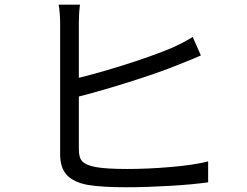

<svg xmlns="http://www.w3.org/2000/svg" viewBox="-20 -788 1040 809"><path d="M312.2 -689V-158.8Q312.2 -122 327.8 -106.9Q343.4 -91.8 382.2 -84.2Q427.8 -76 515.4 -76Q603.2 -76 701 -84.4Q798.8 -92.8 857 -108V-19.8Q793.4 -10.6 694.6 -4.8Q595.8 1 511.8 1Q409 1 351.6 -8.6Q292 -19.2 262.7 -49.4Q233.4 -79.6 233.4 -138.4V-689Q233.4 -708.8 231.7 -731Q230 -753.2 227 -768.4H317Q314.6 -750.8 313.4 -730.1Q312.2 -709.4 312.2 -689ZM705.4 -586.8Q754.8 -609 792 -632.2L826.4 -554.4L797.8 -542Q754.8 -524.2 733.4 -516Q644.6 -479.8 510.2 -438Q375.8 -396.2 276.6 -372.4L276.4 -452Q368.4 -472.2 494.4 -511.6Q620.4 -551 705.4 -586.8Z"/></svg>

Font: 寒蝉端黑体 Light
Style: Regular
Weight: 300
Designer: ChillDuanSans {Warren2060}; 
Source Han Sans {Ryoko NISHIZUKA 西塚涼子 (kana, bopomofo & ideographs); Paul D. Hunt (Latin, G
Foundry: ChillType&Adobe
Version: Version 1.300;Glyphs 3.3 (3306)